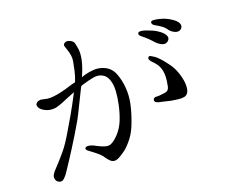

<svg xmlns="http://www.w3.org/2000/svg" viewBox="-93 -814 1185 943"><g transform="rotate(-15 500.0 -342.0)"><path d="M860 -577Q870 -580 875 -590.5Q880 -601 872 -614Q864 -626 845.5 -636.5Q827 -647 811 -652Q780 -661 756 -661Q752 -661 746.5 -660.5Q741 -660 739 -656Q736 -652 739 -646Q742 -640 748 -637Q770 -627 784.5 -618.5Q799 -610 810 -596Q820 -585 835 -579Q850 -573 860 -577ZM781 -535Q792 -539 797.5 -549Q803 -559 796 -571Q788 -584 769.5 -595.5Q751 -607 735 -612Q720 -617 706.5 -620.5Q693 -624 681 -625Q677 -625 672 -624.5Q667 -624 664 -620Q658 -611 672 -601Q692 -588 706 -576.5Q720 -565 731 -554Q742 -544 756 -538Q770 -532 781 -535ZM769 -432Q749 -455 734.5 -467.5Q720 -480 711 -485Q702 -490 694 -493.5Q686 -497 682 -493Q676 -486 681 -478Q686 -470 691 -466Q701 -458 710.5 -448Q720 -438 727 -424Q734 -410 736.5 -391.5Q739 -373 738 -355Q737 -337 735.5 -326.5Q734 -316 729 -310Q724 -304 714 -301.5Q704 -299 697 -298Q690 -296 682 -295Q674 -294 667 -294Q660 -294 656 -290Q652 -286 652 -281Q650 -270 670 -265Q679 -264 699.5 -261Q720 -258 734 -256Q748 -255 766.5 -254Q785 -253 800 -257Q830 -266 823 -319Q819 -346 805 -377.5Q791 -409 769 -432ZM178 -193Q166 -170 149.5 -147Q133 -124 121 -108Q108 -92 94 -73Q80 -54 80 -44Q80 -29 87.5 -21.5Q95 -14 105 -13Q116 -11 127 -24Q138 -37 145 -51Q150 -60 160.5 -79.5Q171 -99 182 -119.5Q193 -140 200 -154Q215 -183 232 -217Q249 -251 264 -284Q278 -317 293 -357Q308 -397 321 -429Q322 -432 323 -434.5Q324 -437 326 -440Q330 -442 334 -444Q338 -446 342 -447Q364 -456 391 -464Q418 -472 439 -463Q460 -455 471 -430.5Q482 -406 483 -373Q484 -341 479 -301.5Q474 -262 463 -225Q451 -188 430 -161.5Q409 -135 391 -126Q379 -120 362 -123.5Q345 -127 329.5 -133.5Q314 -140 306 -143Q291 -148 279.5 -147Q268 -146 266 -139Q264 -132 276 -124.5Q288 -117 301 -109Q314 -101 327.5 -90.5Q341 -80 349 -69Q358 -58 367.5 -50.5Q377 -43 389 -43Q401 -43 418.5 -55.5Q436 -68 450 -81Q468 -99 487 -129Q506 -159 518 -205Q531 -252 536 -293.5Q541 -335 534 -376Q527 -418 509.5 -452Q492 -486 455 -497Q428 -505 403 -500.5Q378 -496 365 -491Q361 -490 354.5 -487.5Q348 -485 340 -481Q348 -504 353.5 -526Q359 -548 361 -567Q364 -597 359.5 -617.5Q355 -638 350 -651Q346 -662 329.5 -668Q313 -674 303 -667Q293 -660 296.5 -650Q300 -640 305 -630Q310 -620 315 -602Q320 -584 318 -565Q316 -546 313 -521Q310 -496 301 -466Q291 -463 282.5 -459.5Q274 -456 268 -454Q250 -446 226 -438Q202 -430 182 -426Q162 -422 148 -423Q134 -424 123 -426Q114 -428 104 -424Q94 -420 90 -411Q87 -404 94 -393Q101 -382 119 -374Q138 -366 156 -366.5Q174 -367 185 -372Q197 -376 214.5 -385Q232 -394 247 -402Q254 -405 263 -410Q272 -415 283 -420Q272 -393 259.5 -364.5Q247 -336 236 -312Q220 -279 205 -247Q190 -215 178 -193Z"/></g></svg>

Font: Hannari
Style: Regular
Weight: 400
Version: Version 1.12